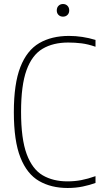

<svg xmlns="http://www.w3.org/2000/svg" viewBox="-20 -928 505 957"><path d="M317 9Q235 9 174.8 -25.8Q114.5 -60.5 81.8 -143Q49 -225.5 49 -369Q49 -510.5 81.5 -593.8Q114 -677 175.5 -713Q237 -749 324 -749Q390 -749 456 -729V-695Q418.5 -708 386.2 -712Q354 -716 320 -716Q244.5 -716 192 -684.8Q139.5 -653.5 112.2 -578.2Q85 -503 85 -371Q85 -235.5 113 -160Q141 -84.5 192.8 -54.2Q244.5 -24 316 -24Q352 -24 385 -30.2Q418 -36.5 456 -50V-16Q427 -5.5 392 1.8Q357 9 317 9ZM294 -845Q280.5 -845 271.8 -853.5Q263 -862 263 -876Q263 -890.5 271.8 -899.2Q280.5 -908 294 -908Q307.5 -908 316.2 -899.2Q325 -890.5 325 -876Q325 -862 316.2 -853.5Q307.5 -845 294 -845Z"/></svg>

Font: Encode Sans Condensed Condensed Thin
Style: Regular
Weight: 100
Width: 3
Designer: Multiple Designers
Foundry: Impallari Type
Version: Version 3.000; ttfautohint (v1.8.3) -l 8 -r 50 -G 200 -x 14 